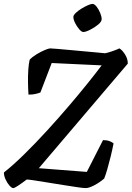

<svg xmlns="http://www.w3.org/2000/svg" viewBox="-33 -964 675 984"><path d="M35 0Q27 0 15.5 -13Q4 -26 -4.5 -44.5Q-13 -63 -13 -80Q34 -117 91 -173Q148 -229 208 -294.5Q268 -360 325 -427Q371 -481 413 -533Q455 -585 488 -629L232 -641L174 -490Q167 -487 151 -483Q135 -479 113 -479Q111 -509 110.5 -542Q110 -575 112 -606Q114 -637 119 -658Q132 -672 154 -685.5Q176 -699 196.5 -707.5Q217 -716 224 -716Q232 -716 260.5 -713.5Q289 -711 327.5 -707.5Q366 -704 404 -700.5Q442 -697 470 -694.5Q498 -692 505 -691Q518 -693 542.5 -701.5Q567 -710 579 -716Q593 -708 607.5 -685.5Q622 -663 622 -638L166 -102L412 -83L495 -246Q515 -246 529 -240.5Q543 -235 549 -229Q543 -198 534.5 -163Q526 -128 517 -97Q508 -66 501 -49Q478 -29 450.5 -14.5Q423 0 406 0Q395 0 364 -4.5Q333 -9 292.5 -15.5Q252 -22 212 -28.5Q172 -35 142.5 -39.5Q113 -44 104 -44Q79 -25 60 -12.5Q41 0 35 0ZM394 -800Q385 -800 373 -814Q361 -828 352 -846Q343 -864 343 -877Q343 -886 355 -897.5Q367 -909 384 -919.5Q401 -930 417 -937Q433 -944 441 -944Q451 -944 462 -930Q473 -916 480.5 -897.5Q488 -879 488 -866Q488 -853 470 -838Q452 -823 429 -811.5Q406 -800 394 -800Z"/></svg>

Font: Texturina 72pt 72pt SemiBold
Style: Italic
Weight: 600
Italic angle: -11°
Designer: Guillermo Torres Carreño
Foundry: Omnibus-Type
Version: Version 1.002; ttfautohint (v1.8.3)